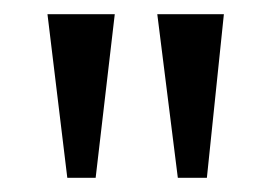

<svg xmlns="http://www.w3.org/2000/svg" viewBox="-20 -734 384 271"><path d="M47 -714H142L115 -483H75ZM202 -714H296L272 -483H231Z"/></svg>

Font: Noto Serif Cond
Style: Regular
Weight: 400
Width: 3
Designer: Monotype Design Team
Foundry: Monotype Imaging Inc.
Version: Version 1.001